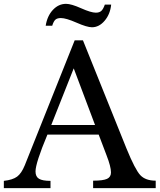

<svg xmlns="http://www.w3.org/2000/svg" viewBox="-26 -980 831 1000"><path d="M529 -171 488 -279H221Q159 -131 159 -87Q159 -60 177 -49Q195 -38 237 -38V0H-6V-38Q40 -43 63 -60Q86 -77 103 -119L363 -770H406L633 -206Q678 -96 705 -67.5Q732 -39 785 -39V0H459V-39Q511 -39 531.5 -48.5Q552 -58 552 -82Q552 -112 529 -171ZM358 -624 241 -329H469ZM246 -846H212Q220 -897 249.5 -928.5Q279 -960 318 -960Q345 -960 396.5 -937Q448 -914 473 -914Q492 -914 502 -923.5Q512 -933 520 -956H553Q548 -906 519 -872Q490 -838 453 -838Q427 -838 372.5 -862Q318 -886 291 -886Q272 -886 262.5 -877.5Q253 -869 246 -846Z"/></svg>

Font: Libre Baskerville
Style: Regular
Weight: 400
Designer: Pablo Impallari, Rodrigo Fuenzalida
Foundry: Pablo Impallari, Rodrigo Fuenzalida
Version: Version 1.000